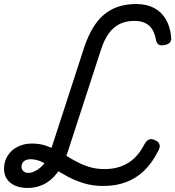

<svg xmlns="http://www.w3.org/2000/svg" viewBox="-62 -914 872 955"><path d="M76 21Q40 21 13.5 9.5Q-13 -2 -27.5 -23.5Q-42 -45 -42 -74Q-42 -110 -24.5 -138.5Q-7 -167 24.5 -183.5Q56 -200 97 -200Q133 -200 163 -190.5Q193 -181 220 -166.5Q247 -152 273 -136Q299 -120 327.5 -105.5Q356 -91 388 -82Q420 -73 459 -73Q504 -73 541.5 -87Q579 -101 607 -128Q635 -155 655 -194Q665 -213 678 -219.5Q691 -226 711 -216Q729 -208 732 -193.5Q735 -179 723 -160Q695 -104 656 -66Q617 -28 566 -8.5Q515 11 452 11Q399 11 355 -2.5Q311 -16 275 -35.5Q239 -55 208 -74.5Q177 -94 148 -108Q119 -122 91 -122Q69 -122 57 -112Q45 -102 45 -84Q45 -72 54 -63Q63 -54 79 -54Q106 -54 138 -80Q170 -106 189 -162L357 -679Q375 -733 399.5 -774Q424 -815 455.5 -841.5Q487 -868 527 -881Q567 -894 616 -894Q666 -894 703 -875Q740 -856 762 -819.5Q784 -783 789 -732Q792 -714 783.5 -703.5Q775 -693 756 -690Q737 -686 727 -692.5Q717 -699 714 -715Q708 -748 694.5 -769Q681 -790 659 -800Q637 -810 606 -810Q575 -810 550 -801.5Q525 -793 504.5 -775.5Q484 -758 468.5 -731.5Q453 -705 441 -669L276 -162Q255 -97 224 -56Q193 -15 155.5 3Q118 21 76 21Z"/></svg>

Font: Playwrite HR
Style: Regular
Weight: 400
Designer: Veronika Burian, José Scaglione
Foundry: TypeTogether
Version: Version 1.002